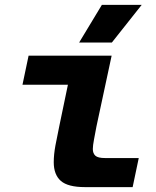

<svg xmlns="http://www.w3.org/2000/svg" viewBox="-20 -766 640 786"><path d="M328 0Q258 0 229 -25.5Q200 -51 200 -102Q200 -133 207 -171Q214 -209 223 -251L258 -419H72L97 -538H437L375 -249Q370 -222 365 -196Q360 -170 360 -156Q360 -138 370.5 -128.5Q381 -119 410 -119H548L523 0ZM304 -592 397 -746H560L438 -592Z"/></svg>

Font: Geist Mono ExtraBold
Style: Italic
Weight: 800
Italic angle: -12°
Monospace: yes
Designer: Basement.studio, Andrés Briganti, Mateo Zaragoza
Foundry: Basement.studio, Vercel, Andrés Briganti, Guido Ferreyra, Mateo Zaragoza
Version: Version 1.500; ttfautohint (v1.8.4.7-5d5b)